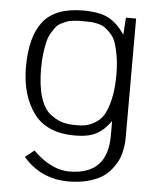

<svg xmlns="http://www.w3.org/2000/svg" viewBox="-54 -578 670 846"><g transform="rotate(5 281.5 -155.0)"><path d="M470 -518H515V6Q515 18 514.5 28.5Q514 39 509.5 63Q505 87 496.5 106Q488 125 470.5 148Q453 171 429 186.5Q405 202 366.5 212.5Q328 223 280 223Q158 223 80 132L120 100Q139 120 167 140Q224 179 280 179Q449 179 449 6V-59Q419 -17 384 1Q349 19 291 19Q165 19 107.5 -60.5Q50 -140 50 -263Q50 -398 103.5 -465.5Q157 -533 281 -533Q353 -533 393 -511.5Q433 -490 465 -442ZM117 -263Q117 -186 133 -135.5Q149 -85 178 -63Q207 -41 232 -34Q257 -27 291 -27Q314 -27 330.5 -29.5Q347 -32 371.5 -45Q396 -58 411.5 -81.5Q427 -105 438.5 -151.5Q450 -198 450 -263Q450 -309 444 -344.5Q438 -380 430 -403.5Q422 -427 407 -443Q392 -459 380 -467.5Q368 -476 349 -480.5Q330 -485 318.5 -485.5Q307 -486 288 -486Q270 -486 263.5 -486Q257 -486 239 -484Q221 -482 212.5 -478.5Q204 -475 188.5 -467.5Q173 -460 165 -449.5Q157 -439 146.5 -422Q136 -405 130.5 -383Q125 -361 121 -330.5Q117 -300 117 -263Z"/></g></svg>

Font: Afta sans
Style: Regular
Weight: 400
Designer: par.qink
Foundry: Oriol Esparraguera Font
Version: Version 1.000